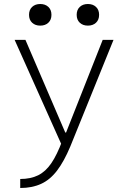

<svg xmlns="http://www.w3.org/2000/svg" viewBox="-20 -719 640 959"><path d="M81 175Q133 175 170.5 156.5Q208 138 236.5 96Q265 54 291 -16L292 14L53 -520H107L306 -57H310L493 -520H547L331 13Q300 87 265 133Q230 179 185 199.5Q140 220 81 220ZM181 -591Q156 -591 140.5 -605.5Q125 -620 125 -645Q125 -670 140.5 -684.5Q156 -699 181 -699Q206 -699 221.5 -684.5Q237 -670 237 -645Q237 -620 221.5 -605.5Q206 -591 181 -591ZM419 -591Q394 -591 378.5 -605.5Q363 -620 363 -645Q363 -670 378.5 -684.5Q394 -699 419 -699Q444 -699 459.5 -684.5Q475 -670 475 -645Q475 -620 459.5 -605.5Q444 -591 419 -591Z"/></svg>

Font: M PLUS Code Latin Expanded Light
Style: Regular
Weight: 300
Width: 7
Designer: Coji Morishita
Foundry: UNDERFOREST DESIGN
Version: Version 1.002; ttfautohint (v1.8.3)